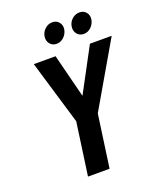

<svg xmlns="http://www.w3.org/2000/svg" viewBox="-158 -967 879 1063"><g transform="rotate(-20 282.0 -435.5)"><path d="M173.7 0H300.9L344.4 -310.3L563.6 -687.7H435.4L297.9 -430.7L232.9 -687.7H104.7L217.3 -310.3ZM263 -750Q286.9 -750 305.8 -767.8Q324.7 -785.6 329.1 -811.4Q332.6 -836.3 318.1 -853.5Q303.6 -870.7 279.7 -870.7Q255.1 -870.7 236.2 -853.5Q217.3 -836.3 213.1 -811.4Q209.4 -785.6 223.9 -767.8Q238.4 -750 263 -750ZM423.1 -750Q447 -750 465.8 -767.8Q484.6 -785.6 489 -811.4Q492.4 -836.3 478.1 -853.5Q463.7 -870.7 439.9 -870.7Q415 -870.7 395.7 -853.5Q376.4 -836.3 373 -811.4Q369.3 -785.6 383.8 -767.8Q398.3 -750 423.1 -750Z"/></g></svg>

Font: Secuela ExtLt
Style: Italic
Weight: 200
Italic angle: -8°
Designer: Fernando Haro
Foundry: deFharo
Version: Version 1.704